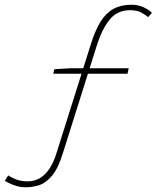

<svg xmlns="http://www.w3.org/2000/svg" viewBox="-40 -692 661 810"><path d="M69 98Q41 98 17 88.5Q-7 79 -20 71L-5 48Q9 58 29.5 65.5Q50 73 77 73Q105 73 127.5 60Q150 47 168 20.5Q186 -6 198 -45L345 -511Q363 -567 385.5 -602.5Q408 -638 439.5 -655Q471 -672 515 -672Q543 -672 565.5 -661.5Q588 -651 601 -638L585 -620Q573 -630 555 -639.5Q537 -649 509 -649Q454 -649 422 -608.5Q390 -568 370 -505L225 -45Q206 17 180.5 48Q155 79 127 88.5Q99 98 69 98ZM185 -381 189 -400 256 -404H503L498 -381Z"/></svg>

Font: SourceCodeVF
Style: Italic
Weight: 200
Italic angle: -11°
Monospace: yes
Designer: Paul D. Hunt, Teo Tuominen
Foundry: Adobe
Version: Version 1.026;hotconv 1.1.0;makeotfexe 2.6.0